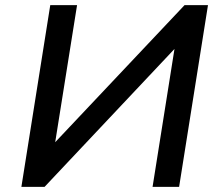

<svg xmlns="http://www.w3.org/2000/svg" viewBox="-20 -725 858 745"><path d="M63 0 175 -705H279L194 -172V-173L696 -705H787L675 0H572L657 -535L656 -534L153 0Z"/></svg>

Font: Nunito Sans 7pt SemiBold
Style: Italic
Weight: 600
Italic angle: -9°
Designer: Vernon Adams
Foundry: Vernon Adams
Version: Version 3.101;gftools[0.9.27]